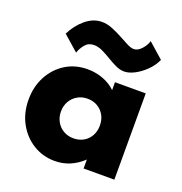

<svg xmlns="http://www.w3.org/2000/svg" viewBox="-144 -930 1018 1071"><g transform="rotate(20 365.0 -394.0)"><path d="M296.5 16Q226 16 168.5 -19.2Q111 -54.5 77 -116.2Q43 -178 43 -257Q43 -333.5 75.5 -394.8Q108 -456 165 -492Q222 -528 296.5 -528Q345 -528 388.8 -511.5Q432.5 -495 463 -465V-512H645.5V0H463V-53Q427 -19 385.2 -1.5Q343.5 16 296.5 16ZM351.5 -138.5Q385.5 -138.5 411.5 -153.8Q437.5 -169 452 -195.5Q466.5 -222 466.5 -256Q466.5 -290 451.8 -316.5Q437 -343 411 -358.2Q385 -373.5 351.5 -373.5Q318.5 -373.5 292.2 -358.2Q266 -343 250.8 -316.5Q235.5 -290 235.5 -256Q235.5 -222.5 250.5 -195.8Q265.5 -169 291.8 -153.8Q318 -138.5 351.5 -138.5ZM490 -585.5Q464.5 -585.5 438.2 -598Q412 -610.5 385.8 -626.5Q359.5 -642.5 333.8 -654.8Q308 -667 283 -667Q250 -667 230.8 -643.5Q211.5 -620 202.5 -593L112 -672.5Q139 -728 184.2 -765.8Q229.5 -803.5 280.5 -803.5Q311 -803.5 342.2 -791Q373.5 -778.5 402.8 -762.5Q432 -746.5 456.5 -734Q481 -721.5 497.5 -721.5Q520 -721.5 541.8 -744.5Q563.5 -767.5 572 -795.5L661.5 -716.5Q644.5 -679 614.2 -649.5Q584 -620 550.8 -602.8Q517.5 -585.5 490 -585.5Z"/></g></svg>

Font: Spartan Thin ExtraBold
Style: Regular
Weight: 800
Version: Version 1.004